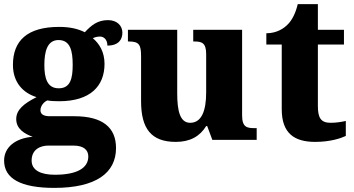

<svg xmlns="http://www.w3.org/2000/svg" viewBox="-27 -681 1723 935"><path d="M237 234C441 234 538 161 538 40C538 -60 473 -115 335 -115H216C188 -115 170 -123 170 -144C170 -166 188 -186 204 -192C215 -189 246 -188 261 -188C413 -188 482 -262 482 -370C482 -428 457 -468 425 -495C434 -499 445 -503 460 -503C476 -503 496 -491 496 -459C551 -459 569 -489 569 -522C569 -555 544 -583 499 -583C447 -583 417 -557 386 -524C352 -541 313 -550 261 -550C106 -550 36 -483 36 -365C36 -279 86 -228 151 -208C90 -177 52 -147 52 -101C52 -53 93 -29 132 -15C49 -8 -7 35 -7 101C-7 188 73 234 237 234ZM259 -251C203 -251 189 -300 189 -364C189 -430 203 -486 258 -486C316 -486 327 -432 327 -365C327 -299 316 -251 259 -251ZM240 170C173 170 127 149 127 101C127 44 173 28 208 28H331C380 28 403 49 403 81C403 138 347 170 240 170Z M829 10C899 10 946 -17 977 -67H982L1007 0H1223V-57H1213C1176 -57 1152 -61 1152 -119V-536H914V-479H918C954 -479 977 -474 977 -418V-231C977 -140 954 -83 899 -83C850 -83 836 -140 836 -226V-536H596V-479H600C650 -479 660 -464 660 -407V-188C660 -55 709 10 829 10Z M1508 10C1582 10 1634 -8 1657 -19V-92C1636 -87 1609 -83 1583 -83C1535 -83 1521 -108 1521 -165V-464H1648V-536H1521V-661H1423C1413 -618 1396 -585 1377 -565C1357 -543 1321 -519 1270 -519V-464H1345V-149C1345 -32 1406 10 1508 10Z"/></svg>

Font: Noto Serif Malayalam ExtraBold
Style: Regular
Weight: 800
Designer: Indian type Foundry, Jelle Bosma, Monotype Design Team
Foundry: Monotype Imaging Inc.
Version: Version 2.104